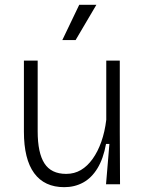

<svg xmlns="http://www.w3.org/2000/svg" viewBox="-20 -763 604 795"><path d="M246 12Q164 12 121.5 -46Q79 -104 79 -218V-512H136V-219Q136 -130 164 -86.5Q192 -43 254 -43Q288 -43 315 -59Q342 -75 363.5 -105Q385 -135 399.5 -176Q414 -217 420 -267V-512H476V-217L477 0H419L433 -167H419Q408 -106 383.5 -66Q359 -26 324 -7Q289 12 246 12ZM293 -597H238L308 -743H379Z"/></svg>

Font: Bricolage Grotesque 96pt ExtraBold ExtraLight
Style: Regular
Weight: 250
Version: Version 1.001;gftools[0.9.33.dev8+g029e19f]